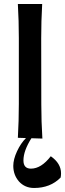

<svg xmlns="http://www.w3.org/2000/svg" viewBox="-20 -687 325 960"><path d="M191.9 5.9 69.3 2Q74.2 -83 74.2 -168V-497.1Q74.2 -582 69.3 -667H190.9Q186 -581.5 186 -495.6L186.5 -165.5Q186.5 -80.1 191.9 5.9ZM150.4 252.9Q104.5 252.9 74.7 220.2Q46.4 187.5 46.4 142.1Q46.4 109.9 65.2 69.3Q84 28.8 110.8 2.4H138.2Q97.2 66.4 97.2 115.2Q97.2 156.2 134.8 156.2Q186 156.2 233.9 94.2Q285.2 129.9 285.2 179.7Q285.2 189.9 283.2 200.7Q231.9 252.9 150.4 252.9Z"/></svg>

Font: Balgruf
Style: Regular
Weight: 500
Designer: Paul James MIller
Foundry: High-Logic / Made with FontCreator
Version: Version 1.201;March 28, 2021;FontCreator 13.0.0.2683 64-bit